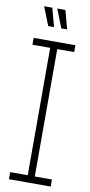

<svg xmlns="http://www.w3.org/2000/svg" viewBox="-96 -900 441 938"><g transform="rotate(10 124.5 -431.0)"><path d="M108 0V-667L140 -701H143V-35L111 0ZM21 0V-35H108V0ZM111 0 143 -35H228V0ZM20 -667V-701H140L108 -667ZM143 -667V-701H227V-667ZM145 -770 109 -861V-862H149L174 -770ZM80 -770 44 -861V-862H84L109 -770Z"/></g></svg>

Font: Foldit ExtraLight
Style: Regular
Weight: 250
Version: Version 1.003